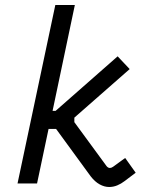

<svg xmlns="http://www.w3.org/2000/svg" viewBox="-20 -733 652 767"><path d="M416 14Q397 14 378 3.5Q359 -7 342 -29L204 -218H174L128 0H50L201 -713H279L190 -290H202L450 -508L498 -457L277 -263V-245L406 -69Q412 -62 419 -62Q425 -62 432 -67L480 -102L522 -43L477 -9Q464 1 448.5 7.5Q433 14 416 14Z"/></svg>

Font: Space Mono
Style: Italic
Weight: 400
Italic angle: -12°
Monospace: yes
Designer: Colophon Foundry + Benjamin Critton
Foundry: Colophon Foundry & Benjamin Critton
Version: Version 1.003; ttfautohint (v1.8.4.7-5d5b)